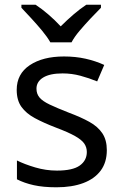

<svg xmlns="http://www.w3.org/2000/svg" viewBox="-20 -786 519 816"><path d="M434 -148Q434 -96 408 -61Q382 -26 334 -8Q286 10 220 10Q164 10 123.5 1Q83 -8 52 -24V-104Q84 -88 129.5 -74.5Q175 -61 222 -61Q289 -61 319 -82.5Q349 -104 349 -140Q349 -160 338 -176Q327 -192 298.5 -208Q270 -224 217 -244Q165 -264 128 -284Q91 -304 71 -332Q51 -360 51 -404Q51 -472 106.5 -509Q162 -546 252 -546Q301 -546 343.5 -536.5Q386 -527 423 -510L393 -440Q359 -454 322 -464Q285 -474 246 -474Q192 -474 163.5 -456.5Q135 -439 135 -409Q135 -387 148 -371.5Q161 -356 191.5 -341.5Q222 -327 273 -307Q324 -288 360 -268Q396 -248 415 -219.5Q434 -191 434 -148ZM194 -606Q181 -629 159 -655.5Q137 -682 113 -708Q89 -734 71 -753V-766H131Q157 -749 185 -725Q213 -701 238 -674Q265 -701 293 -725Q321 -749 347 -766H409V-753Q390 -734 365.5 -708Q341 -682 318.5 -655.5Q296 -629 284 -606Z"/></svg>

Font: Noto Sans Thai
Style: Regular
Weight: 400
Designer: Monotype Design Team
Foundry: Monotype Imaging Inc.
Version: Version 2.001